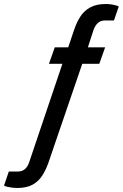

<svg xmlns="http://www.w3.org/2000/svg" viewBox="-51 -752 612 957"><path d="M34 185Q24 185 11.5 183.5Q-1 182 -12.5 179.5Q-24 177 -31 173L-7 103H38Q59 103 73 91Q87 79 94 58L260 -434H193L222 -516H289L319 -605Q332 -643 350.5 -671Q369 -699 399.5 -715.5Q430 -732 476 -732Q488 -732 500 -730.5Q512 -729 523.5 -726Q535 -723 541 -720L517 -650H472Q451 -650 437.5 -638Q424 -626 416 -605L387 -516H473L444 -434H359L190 60Q177 97 158 125.5Q139 154 109.5 169.5Q80 185 34 185Z"/></svg>

Font: Archivo SemiCondensed Medium
Style: Italic
Weight: 500
Width: 4
Italic angle: -10°
Designer: Hector Gatti
Foundry: Omnibus-Type
Version: Version 2.001